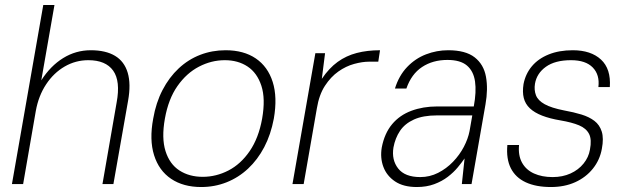

<svg xmlns="http://www.w3.org/2000/svg" viewBox="-20 -740 2515 772"><path d="M28 0 154 -720H199L146 -417Q183 -475 234 -506.5Q285 -538 345 -538Q405 -538 442.5 -515.5Q480 -493 493.5 -447.5Q507 -402 495 -335L436 0H392L449 -328Q465 -414 435 -456Q405 -498 335 -498Q284 -498 240 -472.5Q196 -447 165.5 -401Q135 -355 124 -294L73 0Z M789 12Q717 12 668 -21Q619 -54 599.5 -116Q580 -178 596 -263Q607 -327 633.5 -378Q660 -429 698.5 -465Q737 -501 785 -519.5Q833 -538 887 -538Q960 -538 1008.5 -505Q1057 -472 1076.5 -410.5Q1096 -349 1081 -263Q1069 -199 1042.5 -148.5Q1016 -98 977.5 -62Q939 -26 891 -7Q843 12 789 12ZM795 -29Q849 -29 898.5 -54.5Q948 -80 984 -132.5Q1020 -185 1034 -263Q1048 -343 1031 -395Q1014 -447 975.5 -472.5Q937 -498 884 -498Q830 -498 780 -472Q730 -446 693.5 -394Q657 -342 643 -263Q629 -185 645.5 -132.5Q662 -80 701.5 -54.5Q741 -29 795 -29Z M1156 0 1248 -526H1287L1274 -423Q1303 -466 1337.5 -491Q1372 -516 1414.5 -527Q1457 -538 1508 -538L1501 -492H1464Q1437 -492 1404 -483Q1371 -474 1340.5 -452.5Q1310 -431 1286.5 -395Q1263 -359 1254 -304L1201 0Z M1656 12Q1602 12 1568.5 -10.5Q1535 -33 1521.5 -69Q1508 -105 1515 -147Q1526 -204 1556.5 -240.5Q1587 -277 1634 -294.5Q1681 -312 1738 -312H1885Q1896 -371 1890 -412.5Q1884 -454 1857.5 -476.5Q1831 -499 1779 -499Q1720 -499 1677 -470.5Q1634 -442 1614 -384H1568Q1584 -436 1617 -470.5Q1650 -505 1693 -521.5Q1736 -538 1782 -538Q1852 -538 1888.5 -509.5Q1925 -481 1934 -431.5Q1943 -382 1932 -320L1876 0H1837L1848 -103Q1837 -87 1820.5 -67Q1804 -47 1780.5 -29Q1757 -11 1726 0.5Q1695 12 1656 12ZM1670 -28Q1708 -28 1741.5 -45Q1775 -62 1801.5 -89.5Q1828 -117 1845 -149.5Q1862 -182 1868 -213L1879 -276H1737Q1681 -276 1644.5 -259.5Q1608 -243 1588.5 -214Q1569 -185 1562 -147Q1554 -97 1581 -62.5Q1608 -28 1670 -28Z M2195 12Q2135 12 2094 -7Q2053 -26 2034 -63.5Q2015 -101 2020 -157H2067Q2063 -115 2079 -86Q2095 -57 2127 -42.5Q2159 -28 2202 -28Q2242 -28 2274 -42.5Q2306 -57 2326.5 -82.5Q2347 -108 2352 -138Q2360 -179 2348.5 -201.5Q2337 -224 2308.5 -236Q2280 -248 2233 -256Q2191 -263 2160 -275Q2129 -287 2110.5 -304.5Q2092 -322 2086 -346Q2080 -370 2085 -402Q2093 -443 2118.5 -473.5Q2144 -504 2186 -521Q2228 -538 2283 -538Q2356 -538 2396.5 -500.5Q2437 -463 2432 -390H2386Q2392 -439 2363.5 -468.5Q2335 -498 2276 -498Q2212 -498 2175 -471.5Q2138 -445 2131 -403Q2127 -378 2135 -357Q2143 -336 2170 -321Q2197 -306 2248 -296Q2287 -289 2318 -279.5Q2349 -270 2370 -254Q2391 -238 2399.5 -211Q2408 -184 2400 -142Q2392 -97 2364 -62Q2336 -27 2293 -7.5Q2250 12 2195 12Z"/></svg>

Font: DM Sans 9pt ExtraLight
Style: Italic
Weight: 250
Italic angle: -10°
Version: Version 4.004;gftools[0.9.30]